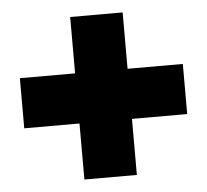

<svg xmlns="http://www.w3.org/2000/svg" viewBox="-43 -650 647 600"><g transform="rotate(-5 280.5 -350.0)"><path d="M198.2 -95.2V-271H24.9V-428.2H198.2V-605H362.8V-428.2H536.1V-271H362.8V-95.2Z"/></g></svg>

Font: Biathlonist
Style: Bold
Weight: 700
Designer: Go4gold
Foundry: Go4gold
Version: Version 3.010;FEAKit 1.0